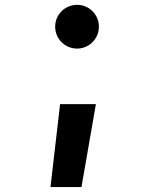

<svg xmlns="http://www.w3.org/2000/svg" viewBox="-20 -547 626 780"><path d="M185.1 212.9H311L369.6 -124H224.1ZM293 -349.6C342.3 -349.6 381.8 -389.6 381.8 -438.5C381.8 -487.8 342.3 -527.3 293 -527.3C243.7 -527.3 204.1 -487.8 204.1 -438.5C204.1 -389.6 243.7 -349.6 293 -349.6Z"/></svg>

Font: Cascadia Code
Style: Bold
Weight: 700
Monospace: yes
Designer: Aaron Bell
Foundry: Saja Typeworks
Version: Version 2404.023